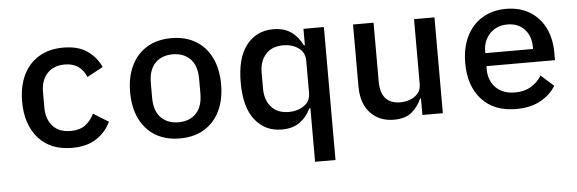

<svg xmlns="http://www.w3.org/2000/svg" viewBox="-48 -679 3095 1030"><g transform="rotate(-5 1500.0 -164.0)"><path d="M319.5 12Q203.5 12 138.5 -61.2Q73.5 -134.5 73.5 -258Q73.5 -340.5 102.8 -401.2Q132 -462 187 -495Q242 -528 318.5 -528Q397.5 -528 446.8 -494Q496 -460 520 -406L434 -359.5Q420 -395 391.8 -416Q363.5 -437 318.5 -437Q257 -437 223.2 -399.2Q189.5 -361.5 189.5 -301V-215Q189.5 -154.5 223 -116.8Q256.5 -79 320.5 -79Q368 -79 398.2 -101.2Q428.5 -123.5 446.5 -161L528 -110.5Q503 -57 451.8 -22.5Q400.5 12 319.5 12Z M900 12Q824 12 769 -21Q714 -54 684.5 -114.8Q655 -175.5 655 -258Q655 -340.5 684.5 -401.2Q714 -462 769 -495Q824 -528 900 -528Q976 -528 1031 -495Q1086 -462 1115.5 -401.2Q1145 -340.5 1145 -258Q1145 -175.5 1115.5 -114.8Q1086 -54 1031 -21Q976 12 900 12ZM900 -75Q959 -75 994.5 -111.2Q1030 -147.5 1030 -219V-297Q1030 -368.5 994.5 -404.8Q959 -441 900 -441Q841 -441 805.5 -404.8Q770 -368.5 770 -297V-219Q770 -147.5 805.5 -111.2Q841 -75 900 -75Z M1611 200V-88.5H1605.5Q1583 -41.5 1545 -14.8Q1507 12 1449 12Q1358.5 12 1304.5 -56.8Q1250.5 -125.5 1250.5 -258Q1250.5 -390.5 1304.5 -459.2Q1358.5 -528 1449 -528Q1507 -528 1545 -501.2Q1583 -474.5 1605.5 -427.5H1611V-516H1721V200ZM1495 -78.5Q1541.5 -78.5 1576.2 -102.2Q1611 -126 1611 -172.5V-343.5Q1611 -390 1576.2 -413.8Q1541.5 -437.5 1495 -437.5Q1434 -437.5 1400.5 -400.2Q1367 -363 1367 -300V-216Q1367 -153 1400.5 -115.8Q1434 -78.5 1495 -78.5Z M2206.5 0V-88.5H2201.5Q2184.5 -48 2150 -18Q2115.5 12 2052.5 12Q1974.5 12 1926.2 -39Q1878 -90 1878 -183.5V-516H1988.5V-200.5Q1988.5 -78 2095 -78Q2123 -78 2148.5 -87.8Q2174 -97.5 2190.2 -117Q2206.5 -136.5 2206.5 -166.5V-516H2316.5V0Z M2711 12Q2592 12 2525.8 -60.8Q2459.5 -133.5 2459.5 -256.5Q2459.5 -340 2489.8 -401Q2520 -462 2574.8 -495Q2629.5 -528 2702.5 -528Q2775.5 -528 2829 -495.8Q2882.5 -463.5 2911.5 -405.8Q2940.5 -348 2940.5 -271.5V-231H2571.5V-213.5Q2571.5 -153.5 2609 -115.2Q2646.5 -77 2713.5 -77Q2762.5 -77 2798.2 -98.2Q2834 -119.5 2856 -155.5L2924.5 -94.5Q2898 -49.5 2844.2 -18.8Q2790.5 12 2711 12ZM2703 -444Q2645 -444 2608.2 -406Q2571.5 -368 2571.5 -308.5V-301H2828.5V-311Q2828.5 -371 2794.2 -407.5Q2760 -444 2703 -444Z"/></g></svg>

Font: Lilex Medium
Style: Regular
Weight: 500
Designer: Mike Abbink, Paul van der Laan, Pieter van Rosmalen, Mikhael Khrustik
Foundry: Mikhael Khrustik
Version: Version 1.100